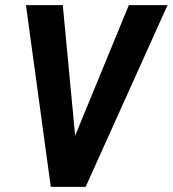

<svg xmlns="http://www.w3.org/2000/svg" viewBox="-20 -731 675 751"><path d="M273.9 -200.2 483.9 -710.9H635.3L314.9 0H178.7L81.5 -710.9H225.6Z"/></svg>

Font: TypoPRO Roboto Mono
Style: Bold Italic
Weight: 700
Designer: Google
Version: Version 2.000986; 2015; ttfautohint (v1.3)